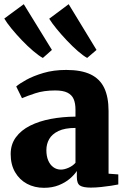

<svg xmlns="http://www.w3.org/2000/svg" viewBox="-34 -886 600 917"><path d="M176 11Q131 11 95 -8.2Q59 -27.5 38 -63.8Q17 -100 17 -150Q17 -196.5 41.8 -230.2Q66.5 -264 109.8 -285.8Q153 -307.5 208.8 -318Q264.5 -328.5 326.5 -329V-362Q326.5 -392.5 317.8 -412.8Q309 -433 288 -443.5Q267 -454 229.5 -454Q175.5 -454 134.5 -440.5Q93.5 -427 71 -417L43.5 -473Q58 -486 91.2 -504.5Q124.5 -523 173.2 -537.5Q222 -552 282 -552Q354 -552 398.5 -530.8Q443 -509.5 463.8 -466Q484.5 -422.5 484.5 -355.5V-56.5L531 -53V-5Q519.5 -2.5 497.2 1Q475 4.5 449 7.2Q423 10 400 10Q363 10 348 0.2Q333 -9.5 333 -40.5V-69.5Q322 -52 300 -33Q278 -14 246.8 -1.5Q215.5 11 176 11ZM257 -76Q273.5 -76 293.8 -85Q314 -94 326.5 -108.5V-275Q275.5 -275 245 -260.2Q214.5 -245.5 201 -221.8Q187.5 -198 187.5 -169Q187.5 -140.5 196.2 -119.8Q205 -99 220.8 -87.5Q236.5 -76 257 -76ZM170 -609.5Q151 -620 124.2 -642.8Q97.5 -665.5 70.2 -694Q43 -722.5 20.5 -750Q-2 -777.5 -13.5 -797.5L79.5 -866L214 -647.5L171 -609.5ZM382 -609.5Q363 -620 337.5 -642.2Q312 -664.5 285.5 -692.5Q259 -720.5 236.5 -748Q214 -775.5 201 -796.5L294 -866L427 -647.5L382.5 -609.5Z"/></svg>

Font: Merriweather 60pt Black
Style: Regular
Weight: 900
Version: Version 2.100